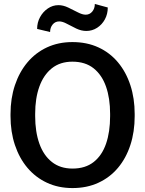

<svg xmlns="http://www.w3.org/2000/svg" viewBox="-20 -932 727 962"><path d="M343.3 10.3Q272.5 10.3 215.3 -16.4Q158.2 -43 117.4 -91.3Q76.7 -139.6 54.7 -205.6Q32.7 -271.5 32.7 -350.1V-360.8Q32.7 -439 54.7 -504.9Q76.7 -570.8 117.4 -619.4Q158.2 -668 215.3 -694.6Q272.5 -721.2 342.8 -721.2Q415.5 -721.2 473.1 -694.6Q530.8 -668 571.3 -619.4Q611.8 -570.8 633.3 -504.9Q654.8 -439 654.8 -360.8V-350.1Q654.8 -271.5 633.3 -205.6Q611.8 -139.6 571.3 -91.3Q530.8 -43 473.1 -16.4Q415.5 10.3 343.3 10.3ZM343.3 -87.4Q407.7 -87.4 449.5 -120.4Q491.2 -153.3 511.5 -212.4Q531.7 -271.5 531.7 -350.1V-361.8Q531.7 -439.5 511.2 -498Q490.7 -556.6 449 -589.8Q407.2 -623 342.8 -623Q281.2 -623 239.7 -589.8Q198.2 -556.6 177.2 -498Q156.2 -439.5 156.2 -361.8V-350.1Q156.2 -272 177.2 -212.6Q198.2 -153.3 240 -120.4Q281.7 -87.4 343.3 -87.4ZM231 -771.5 166 -787.1Q166 -819.3 180.7 -846.2Q195.3 -873 219.7 -889.6Q244.1 -906.2 272.9 -906.2Q296.4 -906.2 321.5 -894.3Q346.7 -882.3 369.6 -870.4Q392.6 -858.4 409.2 -858.4Q429.2 -858.4 442.1 -873.8Q455.1 -889.2 455.1 -912.1L520 -894.5Q520 -861.8 505.6 -835.2Q491.2 -808.6 466.6 -792.7Q441.9 -776.9 412.6 -776.9Q387.7 -776.9 362.5 -788.8Q337.4 -800.8 315.4 -812.7Q293.5 -824.7 276.9 -824.7Q256.3 -824.7 243.7 -809.1Q231 -793.5 231 -771.5Z"/></svg>

Font: Roboto Slab LO Medium
Style: Regular
Weight: 500
Designer: Google
Version: Version 2.000